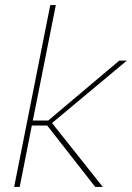

<svg xmlns="http://www.w3.org/2000/svg" viewBox="-20 -740 522 760"><path d="M179 -720H201L110 -263H171L452 -500H482L186 -253L387 0H357L167 -243H106L58 0H36Z"/></svg>

Font: Albert Sans Thin
Style: Italic
Weight: 250
Italic angle: -11.25°
Designer: Andreas Rasmussen
Foundry: a.Foundry
Version: Version 1.025